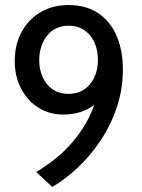

<svg xmlns="http://www.w3.org/2000/svg" viewBox="-20 -734 564 761"><path d="M187 7 123.5 -52.5Q161.5 -74.5 198 -103.8Q234.5 -133 266.2 -169.5Q298 -206 322 -248.2Q346 -290.5 359.5 -338.2Q373 -386 373 -438L403 -381.5Q382 -334.5 337 -307.2Q292 -280 231.5 -280Q175 -280 131.5 -307.8Q88 -335.5 63.2 -383.5Q38.5 -431.5 38.5 -492Q38.5 -557 65.5 -607Q92.5 -657 140.2 -685.5Q188 -714 251.5 -714Q321 -714 369 -682Q417 -650 442 -592.5Q467 -535 467 -459Q467 -378.5 442.2 -306.5Q417.5 -234.5 376.8 -174.2Q336 -114 286.5 -68Q237 -22 187 7ZM251.5 -362Q305.5 -362 336.8 -400.5Q368 -439 368 -496Q368 -555.5 336.8 -593.8Q305.5 -632 251.5 -632Q197.5 -632 166.5 -592.5Q135.5 -553 135.5 -495Q135.5 -439 166.5 -400.5Q197.5 -362 251.5 -362Z"/></svg>

Font: Cabin
Style: Regular
Weight: 400
Width: 4
Designer: Pablo Impallari
Foundry: Pablo Impallari. http://www.impallari.com Igino Marini. http://www.ikern.com
Version: Version 3.001